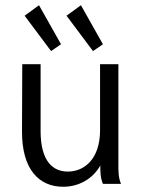

<svg xmlns="http://www.w3.org/2000/svg" viewBox="-20 -702 540 733"><path d="M175 -507 213 -533 129 -682 74 -642ZM335 -507 373 -533 289 -682 234 -642ZM221 11C281 11 334 -19 363 -70C363 -47 363 -23 373 0H442C432 -24 432 -47 432 -71V-457H362V-205C362 -96 303 -47 239 -47C182 -47 135 -86 135 -202V-457H65L64 -202C63 -54 130 11 221 11Z"/></svg>

Font: Inconsolata
Style: Regular
Weight: 400
Monospace: yes
Designer: Raph Levien, Cyreal, Brenton Simpson
Foundry: Raph Levien, Cyreal, Google
Version: Version 3.100